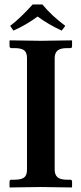

<svg xmlns="http://www.w3.org/2000/svg" viewBox="-20 -825 359 847"><path d="M167 -805.2Q207.5 -755.9 268.1 -710.9L252 -689.9Q191.4 -718.3 146 -752Q95.2 -714.8 39.1 -689.9L24.9 -710.9Q68.8 -744.1 124 -805.2ZM221.2 -76.2Q221.2 -54.2 233.6 -43.2Q246.1 -32.2 275.9 -32.2H290Q297.9 -32.2 297.9 -22.9V0L295.9 2Q196.3 0 160.2 0L23.9 2L22 0V-22.9Q22 -32.2 29.8 -32.2H43.9Q74.2 -32.2 86.7 -42.2Q99.1 -52.2 99.1 -76.2V-568.8Q99.1 -592.8 86.7 -602.8Q74.2 -612.8 43.9 -612.8H29.8Q26.9 -612.8 24.4 -615.2Q22 -617.7 22 -621.1V-645L23.9 -647Q121.1 -645 160.2 -645L295.9 -647L297.9 -645V-621.1Q297.9 -612.8 290 -612.8H275.9Q246.1 -612.8 233.6 -601.8Q221.2 -590.8 221.2 -568.8Z"/></svg>

Font: Linux Libertine G
Style: Semibold
Weight: 600
Designer: Philipp H. Poll
Foundry: Philipp H. Poll
Version: Version 5.1.1